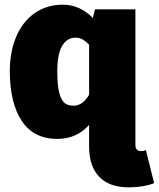

<svg xmlns="http://www.w3.org/2000/svg" viewBox="-20 -574 679 821"><path d="M639 209Q621 217 591.5 222Q562 227 529 227Q448 227 404.5 182Q361 137 361 53V-40Q308 20 225 20Q124 20 73 -57Q22 -134 22 -270Q22 -353 49.5 -417.5Q77 -482 128.5 -518Q180 -554 250 -554Q284 -554 316.5 -540Q349 -526 377 -497L386 -534H559V45Q559 72 583 72Q594 72 604 68ZM361 -169V-383Q346 -398 333 -405.5Q320 -413 303 -413Q267 -413 246 -378.5Q225 -344 225 -268Q225 -207 234 -175Q243 -143 257.5 -132.5Q272 -122 294 -122Q334 -122 361 -169Z"/></svg>

Font: Fira Sans Black
Style: Regular
Weight: 900
Designer: Carrois Corporate & Edenspiekermann AG
Foundry: Carrois Corporate GbR & Edenspiekermann AG
Version: Version 4.203